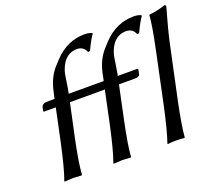

<svg xmlns="http://www.w3.org/2000/svg" viewBox="-118 -858 1147 1022"><g transform="rotate(-20 455.5 -347.5)"><path d="M558.1 -622.1Q630.9 -697.8 728.5 -698.2Q758.8 -697.8 771.5 -689L772 -686Q754.9 -664.1 726.6 -604L715.3 -603Q702.1 -637.2 664.6 -638.2Q600.1 -638.2 570.3 -568.4Q563.5 -552.2 559.6 -535.2Q557.6 -526.9 553.2 -494.6Q547.4 -453.1 544.4 -439L542 -429.2H650.4Q656.7 -427.7 656.7 -422.9L651.4 -397.9Q647.5 -385.7 626 -384.8H532.7L493.7 -200.2Q465.3 -66.9 460.9 0L458.5 2.9Q456.5 2.9 411.1 0L361.3 2.9L360.8 0Q384.3 -64 413.6 -200.2L452.6 -384.8H347.7H326.7H254.9L215.3 -200.2Q187 -66.9 183.1 0L180.2 2.9Q178.2 2.9 132.8 0L83.5 2.9L83 0Q106.4 -64 135.7 -200.2L174.8 -384.8H108.9Q104.5 -384.8 105 -388.7Q105.5 -390.1 105 -391.1L108.9 -409.2Q114.7 -428.2 136.2 -429.2H184.1L192.9 -469.2Q208 -540 248 -586.9Q258.3 -599.1 280.3 -622.1Q353 -697.8 450.2 -698.2Q480.5 -697.8 493.7 -689V-686Q476.6 -664.1 448.2 -604L437 -603Q423.8 -637.2 386.7 -638.2Q322.3 -638.2 292.5 -568.4Q285.6 -552.2 281.7 -535.2Q279.8 -526.9 275.4 -494.6Q269.5 -453.1 266.1 -439L264.2 -429.2H354H372.1H462.4L470.7 -469.2Q485.8 -540 525.9 -586.9Q536.6 -599.1 558.1 -622.1ZM718.8 -200.2 778.3 -481.9Q808.6 -625 810.5 -674.8L813 -678.2Q859.4 -682.1 904.3 -698.2Q912.1 -696.3 911.1 -688Q876.5 -565.9 862.3 -500L798.3 -200.2Q770 -65.9 765.1 0L762.2 2.9Q744.6 0 715.8 0Q687 0 668.5 2.9L667 0Q689.9 -65.4 718.8 -200.2Z"/></g></svg>

Font: Linux Biolinum Slanted O
Style: Slanted
Weight: 400
Designer: Philipp H. Poll
Foundry: Philipp H. Poll
Version: Version 1.0.4